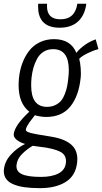

<svg xmlns="http://www.w3.org/2000/svg" viewBox="-36 -791 533 1001"><path d="M274.9 -646.5Q214.8 -646.5 186.5 -678.7Q162.6 -707 162.6 -755.9Q162.6 -763.2 163.1 -771.5H209.5Q209 -764.6 209 -758.8Q209 -690.4 279.3 -690.4Q355 -690.4 367.2 -771.5H414.1Q406.2 -711.4 370.8 -679Q335.4 -646.5 274.9 -646.5ZM172.4 189.9Q126.5 189.9 92 185.1Q57.6 180.2 31.7 168.9Q5.9 157.7 -5.9 138.7Q-16.1 122.6 -16.1 101.1Q-16.1 96.7 -15.6 92.3Q-11.2 50.3 20.5 15.4Q52.2 -19.5 94.7 -40.5Q69.3 -47.9 51.8 -61.5Q35.6 -74.2 35.6 -88.9Q35.6 -90.3 35.6 -91.8Q40.5 -137.7 116.7 -208.5Q61 -252.4 61 -346.2Q61 -364.7 63 -385.3Q67.4 -427.2 81.1 -463.1Q94.7 -499 116.7 -527.1Q138.7 -555.2 171.9 -571Q205.1 -586.9 245.6 -586.9Q333 -586.9 362.3 -515.1Q373 -530.8 397.2 -549.8Q421.4 -568.8 447.3 -579.6L462.9 -585.9L477.1 -534.7Q452.1 -528.8 421.1 -513.7Q390.1 -498.5 377 -484.4Q382.3 -466.3 384.8 -434.6Q385.7 -419.9 385.7 -407.7Q385.7 -394 384.3 -383.3Q374.5 -290 330.6 -235.6Q286.6 -181.2 203.6 -181.2Q189.9 -181.2 171.4 -184.3Q152.8 -187.5 146 -190.4Q143.6 -187 133.1 -173.6Q122.6 -160.2 116.9 -152.3Q111.3 -144.5 105.5 -133.8Q98.6 -121.6 98.6 -114.3Q98.6 -101.1 144.5 -93.3Q154.3 -90.8 192.4 -85Q230.5 -79.1 235.8 -77.6Q306.2 -65.4 338.9 -33.7Q367.2 -6.8 367.2 39.1Q367.2 46.9 366.2 55.7Q358.9 124.5 307.1 157.2Q255.4 189.9 172.4 189.9ZM177.7 131.3Q234.4 131.3 269 113.3Q303.7 95.2 307.6 57.6Q308.1 53.2 308.1 48.8Q308.1 23.4 290.5 8.3Q270 -9.3 207 -21L134.3 -30.8Q104 -13.2 78.9 12Q53.7 37.1 50.3 68.4Q49.8 71.8 49.8 75.2Q49.8 103 76.7 116.2Q106.4 131.3 177.7 131.3ZM209 -233.9Q233.4 -233.9 252.4 -243.2Q271.5 -252.4 283 -266.6Q294.4 -280.8 302.5 -302Q310.5 -323.2 314.2 -342.3Q317.9 -361.3 320.3 -385.3Q322.8 -406.7 322.8 -425.3Q322.8 -534.7 241.2 -534.7Q212.4 -534.7 190.9 -521Q169.4 -507.3 157 -483.9Q144.5 -460.4 137.9 -436.5Q131.3 -412.6 128.4 -385.3Q126.5 -364.3 126.5 -345.7Q126.5 -233.9 209 -233.9Z"/></svg>

Font: Oswald
Style: Light
Weight: 300
Designer: Vernon Adams
Foundry: Vernon Adams
Version: 3.0; ttfautohint (v0.95.6-bc232) -l 8 -r 50 -G 200 -x 0 -w "